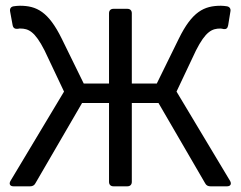

<svg xmlns="http://www.w3.org/2000/svg" viewBox="-20 -655 846 675"><path d="M600.6 -333 668.9 -477.5C703.1 -544.9 725.6 -554.7 754.9 -554.7C757.8 -554.7 762.7 -553.7 766.6 -552.7C775.4 -551.8 780.3 -555.7 782.2 -566.4L790 -614.3C792 -623 788.1 -630.9 778.3 -632.8C771.5 -633.8 763.7 -634.8 756.8 -634.8C697.3 -634.8 655.3 -614.3 608.4 -518.6L531.2 -361.3H443.4V-608.4C443.4 -618.2 437.5 -624 427.7 -624H378.9C369.1 -624 363.3 -618.2 363.3 -608.4V-361.3H274.4L197.3 -518.6C150.4 -614.3 108.4 -634.8 49.8 -634.8C42 -634.8 34.2 -633.8 27.3 -632.8C17.6 -630.9 13.7 -624 15.6 -614.3L24.4 -566.4C26.4 -555.7 33.2 -552.7 43 -553.7C45.9 -554.7 48.8 -554.7 50.8 -554.7C80.1 -554.7 102.5 -544.9 136.7 -477.5L205.1 -333L16.6 -18.6C10.7 -7.8 15.6 0 27.3 0H85.9C93.8 0 100.6 -2.9 104.5 -10.7L268.6 -293H363.3V-15.6C363.3 -5.9 369.1 0 378.9 0H427.7C437.5 0 443.4 -5.9 443.4 -15.6V-293H537.1L701.2 -10.7C705.1 -2.9 711.9 0 719.7 0H778.3C790 0 794.9 -7.8 789.1 -18.6Z"/></svg>

Font: Ed Sans Neue
Style: Regular
Weight: 400
Designer: Stephen Hutchings
Version: Version 1.004;PS 001.004;hotconv 1.0.88;makeotf.lib2.5.64775